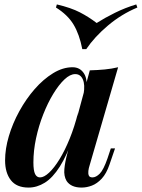

<svg xmlns="http://www.w3.org/2000/svg" viewBox="-20 -834 641 868"><path d="M161 -32Q179 -32 202 -53.5Q225 -75 249 -114Q273 -153 295 -207Q317 -261 333 -325L312 -217Q283 -132 250.5 -81Q218 -30 182.5 -8Q147 14 109 14Q55 14 29 -19.5Q3 -53 3 -109Q3 -161 20 -218.5Q37 -276 67.5 -331.5Q98 -387 137 -431.5Q176 -476 220 -503Q264 -530 308 -530Q342 -530 360 -501.5Q378 -473 369 -415L358 -409Q365 -451 354.5 -475Q344 -499 320 -499Q297 -499 271.5 -475Q246 -451 221 -410Q196 -369 175.5 -317Q155 -265 143 -209Q131 -153 131 -100Q131 -63 138.5 -47.5Q146 -32 161 -32ZM386 -516Q422 -517 453.5 -520Q485 -523 514 -530L385 -86Q381 -74 379.5 -61.5Q378 -49 381.5 -40.5Q385 -32 398 -32Q414 -32 431 -49Q448 -66 466 -118L481 -163H500L475 -90Q461 -49 440 -26.5Q419 -4 395.5 5Q372 14 349 14Q301 14 281 -16Q268 -38 271 -70Q274 -102 284 -139ZM417 -730Q453 -753 499.5 -776Q546 -799 596 -814L601 -800Q529 -770 468 -718.5Q407 -667 370 -612H352Q339 -679 312.5 -723Q286 -767 233 -800L237 -814Q301 -799 341.5 -778Q382 -757 417 -730Z"/></svg>

Font: Playfair Display SemiBold
Style: Italic
Weight: 600
Italic angle: -14°
Designer: Claus Eggers Sørensen
Foundry: Claus Eggers Sørensen
Version: Version 1.203